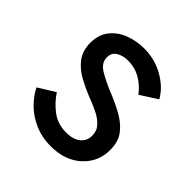

<svg xmlns="http://www.w3.org/2000/svg" viewBox="-139 -570 681 681"><g transform="rotate(45 201.5 -230.0)"><path d="M94 -141Q115 -109 145.5 -86Q176 -63 219 -63Q253 -63 272.5 -78.5Q292 -94 292 -121Q292 -145 276.5 -161.5Q261 -178 237 -189.5Q213 -201 186 -211Q156 -223 125.5 -239.5Q95 -256 74.5 -282.5Q54 -309 54 -349Q54 -390 75.5 -417Q97 -444 131.5 -457Q166 -470 203 -470Q258 -470 303 -444Q348 -418 369 -380L305 -339Q286 -365 257.5 -382Q229 -399 193 -399Q168 -399 150 -388Q132 -377 132 -354Q132 -326 161.5 -308.5Q191 -291 228 -276Q268 -260 301 -241.5Q334 -223 353.5 -197Q373 -171 373 -130Q373 -70 329.5 -30Q286 10 215 10Q169 10 132 -6.5Q95 -23 69.5 -49Q44 -75 31 -102Z"/></g></svg>

Font: Von Book
Style: Regular
Weight: 400
Version: Version 4.000; ttfautohint (v1.8.4.7-5d5b)